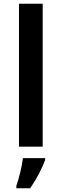

<svg xmlns="http://www.w3.org/2000/svg" viewBox="-20 -780 327 1021"><path d="M207 0V-760H81V0ZM220 71V61H102C97 104 80 172 67 208V221H140C175 172 205 112 220 71Z"/></svg>

Font: Noto Sans Gurmukhi SemiBold
Style: Regular
Weight: 600
Designer: Jelle Bosma - Monotype Design Team
Foundry: Monotype Imaging Inc.
Version: Version 2.004